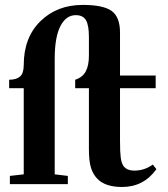

<svg xmlns="http://www.w3.org/2000/svg" viewBox="-20 -746 682 778"><path d="M20 0V-33.2L76.2 -39.6V-388.7H17.1V-422.9Q45.9 -422.9 61 -435.8Q76.2 -448.7 76.2 -482.4Q76.2 -593.8 143.6 -659.9Q210.9 -726.1 315.4 -726.1Q399.4 -726.1 432.9 -701.2Q466.3 -676.3 466.3 -614.3V-439.9H610.8V-388.7H466.3V-176.3Q466.3 -128.9 469.2 -107.4Q472.2 -85.9 479.5 -74.7Q492.7 -54.7 524.4 -54.7Q565.4 -54.7 599.1 -79.1L613.8 -60.5Q562 11.7 474.6 11.7Q406.2 11.7 374 -22Q356.4 -40.5 348.4 -67.1Q340.3 -93.8 340.3 -141.6V-388.7H284.7V-422.9Q314.5 -432.6 327.4 -456.5Q340.3 -480.5 340.3 -521V-596.2Q340.3 -643.6 328.4 -664.1Q316.4 -684.6 287.1 -684.6Q247.6 -684.6 224.6 -639.9Q201.7 -595.2 201.7 -507.8V-39.6L254.9 -33.2V0Z"/></svg>

Font: Elstob 10pt
Style: Bold
Weight: 700
Designer: Peter S. Baker
Version: Version 1.015